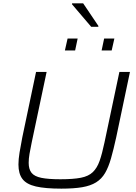

<svg xmlns="http://www.w3.org/2000/svg" viewBox="-20 -1117 814 1145"><path d="M346 8Q250 8 194 -5Q138 -18 114 -49.5Q90 -81 90 -136Q90 -167 96.5 -207Q103 -247 113 -298L195 -688H258L169 -267Q161 -229 156 -199.5Q151 -170 151 -146Q151 -108 168 -86.5Q185 -65 226.5 -56.5Q268 -48 340 -48Q417 -48 462.5 -57Q508 -66 533.5 -90.5Q559 -115 574 -157.5Q589 -200 603 -267L692 -688H755L673 -298Q657 -225 642 -172.5Q627 -120 606.5 -85Q586 -50 553 -29.5Q520 -9 470 -0.5Q420 8 346 8ZM586 -816 601 -887H662L646 -816ZM367 -816 383 -887H443L428 -816ZM524 -957 409 -1092 410 -1097H476L567 -962L566 -957Z"/></svg>

Font: Saira SemiExpanded Light
Style: Italic
Weight: 300
Width: 6
Italic angle: -12°
Designer: Hector Gatti with collaboration of the Omnibus-Type team
Foundry: Omnibus-Type
Version: Version 1.101